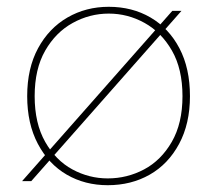

<svg xmlns="http://www.w3.org/2000/svg" viewBox="-20 -533 626 565"><path d="M45 0 487 -501H514L72 0ZM297 12Q230 12 176.5 -19Q123 -50 91.5 -109.5Q60 -169 60 -250Q60 -332 92 -391Q124 -450 178.5 -481.5Q233 -513 300 -513Q369 -513 423 -481.5Q477 -450 508 -391Q539 -332 539 -250Q539 -169 507 -109.5Q475 -50 420.5 -19Q366 12 297 12ZM297 -8Q354 -8 404 -34.5Q454 -61 485.5 -115.5Q517 -170 517 -250Q517 -330 486 -384Q455 -438 405.5 -465.5Q356 -493 300 -493Q244 -493 194 -465.5Q144 -438 113 -384Q82 -330 82 -250Q82 -170 113 -115.5Q144 -61 193 -34.5Q242 -8 297 -8Z"/></svg>

Font: DM Sans 18pt Thin
Style: Regular
Weight: 250
Designer: Colophon Foundry, Jonny Pinhorn
Foundry: Colophon Foundry
Version: Version 4.004;gftools[0.9.30]